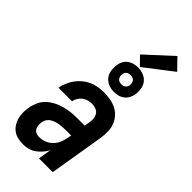

<svg xmlns="http://www.w3.org/2000/svg" viewBox="-307 -1047 1114 1114"><g transform="rotate(45 250.0 -490.0)"><path d="M150 8Q128 8 107 3.5Q86 -1 69.5 -12.5Q53 -24 41.5 -41.5Q30 -59 24.5 -79Q19 -99 18.5 -121Q18 -143 22 -164Q26 -190 37 -215Q48 -240 68 -259Q88 -278 112.5 -290.5Q137 -303 163 -310Q189 -317 214.5 -319.5Q240 -322 266 -322H325L331 -355Q334 -371 332.5 -387.5Q331 -404 322.5 -417Q314 -430 298.5 -436Q283 -442 267 -442Q251 -442 235.5 -438Q220 -434 206.5 -424Q193 -414 184.5 -399.5Q176 -385 173 -370H62Q66 -393 75.5 -415.5Q85 -438 99.5 -458Q114 -478 133 -494Q152 -510 174.5 -520Q197 -530 220.5 -534Q244 -538 267 -538Q294 -538 320.5 -533.5Q347 -529 369.5 -517.5Q392 -506 409 -487Q426 -468 435 -444Q444 -420 444.5 -393Q445 -366 441 -339L385 0H272L285 -80Q275 -61 260.5 -44.5Q246 -28 228.5 -15.5Q211 -3 190.5 2.5Q170 8 150 8ZM184 -88Q206 -88 228 -96Q250 -104 267 -121Q284 -138 293 -159.5Q302 -181 306 -203L310 -226H266Q253 -226 240 -225Q227 -224 214 -222Q201 -220 188 -215.5Q175 -211 163.5 -204Q152 -197 144.5 -185Q137 -173 135 -160Q133 -147 134 -133.5Q135 -120 141 -109.5Q147 -99 158.5 -93.5Q170 -88 184 -88ZM306 -580Q282 -580 260.5 -589Q239 -598 225.5 -615.5Q212 -633 208.5 -656.5Q205 -680 209 -704Q211 -721 219.5 -736Q228 -751 242.5 -761.5Q257 -772 273.5 -776Q290 -780 306 -780Q330 -780 352 -771Q374 -762 387.5 -744.5Q401 -727 404.5 -703.5Q408 -680 404 -656Q401 -639 392.5 -624Q384 -609 370 -598.5Q356 -588 339 -584Q322 -580 306 -580ZM306 -642Q313 -642 319 -643.5Q325 -645 330.5 -649Q336 -653 339.5 -658.5Q343 -664 344 -671Q345 -680 344 -689Q343 -698 337.5 -705Q332 -712 323.5 -715Q315 -718 306 -718Q300 -718 293.5 -716.5Q287 -715 281.5 -711Q276 -707 273 -701.5Q270 -696 269 -689Q267 -680 268.5 -671Q270 -662 275 -655Q280 -648 288.5 -645Q297 -642 306 -642ZM311 -789 260 -841 420 -988 484 -922Z"/></g></svg>

Font: Iosevka Curly Oblique
Style: Bold
Weight: 700
Italic angle: -9°
Monospace: yes
Designer: Belleve Invis
Foundry: Belleve Invis
Version: Version 11.1.0; ttfautohint (v1.8.3)